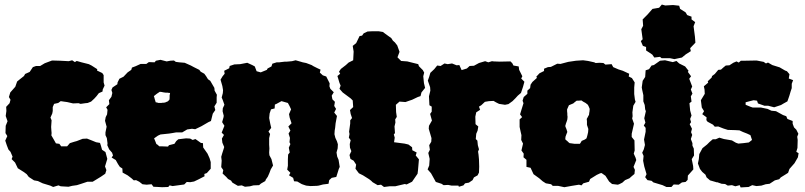

<svg xmlns="http://www.w3.org/2000/svg" viewBox="-20 -791 3526 841"><path d="M213 28 200 22 167 12 146 2 129 -1 106 -16 97 -28 85 -37 58 -54 46 -79 31 -94 35 -105 26 -126 17 -136 10 -154 3 -175 12 -195 4 -208 5 -240 13 -260 5 -283 8 -305 7 -323 22 -339 26 -354 19 -366 25 -386 32 -394 47 -411 55 -434 66 -443 85 -458 90 -467 110 -476 124 -497 138 -502H156L176 -514L208 -526L244 -525L281 -523L296 -527L308 -519L316 -524L337 -518L369 -510L381 -504L406 -488L405 -482L428 -471L434 -462V-430L438 -416L430 -399L429 -390L413 -383L403 -370L393 -359L379 -346L364 -340L354 -339L333 -336L324 -339L300 -338L274 -344L259 -346L246 -348L235 -340L217 -336L211 -322V-305L209 -294L201 -276L206 -264L204 -235L205 -220L206 -208L205 -198L216 -179L225 -163L240 -161L248 -150H274L286 -164L305 -170L316 -173L342 -183L361 -184L379 -177L401 -168L418 -165L422 -153L427 -135L442 -125L450 -95L440 -62L446 -46L441 -30L422 -17L386 5H363L336 14L317 20L296 23L280 27L246 25L236 21Z M690 29 673 28 652 27 644 16 622 18 604 16 590 5 576 -2 566 -1 556 -10 539 -23 517 -35 516 -53 505 -60 497 -72 487 -90 469 -101 475 -110 471 -122 458 -137 450 -155 451 -163 448 -186 442 -199V-211L447 -236L440 -262L443 -278L449 -290L451 -310L445 -321L459 -335L457 -352L468 -367L472 -384L468 -397L473 -408L494 -422L495 -430L503 -446L521 -455L539 -474L555 -485L558 -495L574 -501L596 -511H621L632 -519L657 -518L663 -525L683 -529L710 -522L726 -525L742 -526L750 -520L765 -518L789 -516L816 -504L829 -497L853 -485L859 -477L875 -468L883 -457L891 -444L901 -437L919 -406L920 -394L930 -376L929 -365V-341L919 -325L923 -309L912 -293L904 -261L893 -256L862 -238L835 -225L821 -227L800 -224L778 -211H751L734 -208L721 -206L683 -202L672 -197L655 -185L660 -173L665 -160L669 -158L678 -150H690L716 -149L720 -155L744 -161L752 -173L761 -181L795 -185L813 -184L824 -178L836 -182L860 -165L869 -164L870 -145L889 -118L898 -98L903 -81V-52L886 -33L875 -29L876 -19L849 -5L830 4L813 7L798 6L787 17L758 21L736 24L723 21L717 28ZM674 -340H686L692 -341H696L703 -342L710 -345L715 -347L722 -354L723 -361V-373L724 -378L725 -384H720L715 -385H707L699 -386L693 -387L689 -388L680 -389L668 -381L664 -378L654 -370L656 -364L658 -356L660 -350L662 -343L668 -342Z M1007 -509H1011L1032 -510L1063 -516L1085 -506L1096 -500L1104 -479L1122 -474L1149 -485L1152 -491L1169 -500L1173 -512L1192 -518H1203L1228 -521H1237L1259 -523L1275 -527L1296 -521L1306 -518L1321 -515L1345 -506L1353 -501L1371 -492L1384 -486L1381 -473L1394 -461L1409 -456L1424 -426L1423 -413L1427 -402L1442 -387L1433 -372L1436 -356L1447 -345L1444 -327L1452 -314L1444 -298L1456 -283L1450 -251L1448 -231L1446 -219L1445 -203L1449 -187L1456 -172L1460 -159L1459 -141L1454 -123L1457 -105L1463 -91L1468 -60L1464 -51L1460 -38L1453 -16L1433 -12L1422 -2L1419 14L1395 17L1376 22L1368 23L1340 24L1321 22L1306 17L1301 15L1282 4L1268 3L1264 -12L1246 -23L1252 -34L1238 -48L1241 -65V-93L1242 -114L1249 -123L1245 -144L1252 -160L1248 -168L1250 -187L1244 -206L1252 -219L1243 -237L1257 -251L1249 -275L1246 -291L1255 -312L1248 -327L1241 -340L1213 -348L1191 -336L1184 -333L1183 -316L1167 -312L1161 -294L1159 -274L1164 -248L1168 -231L1156 -215L1163 -204L1159 -186V-157L1160 -141L1159 -123L1160 -111L1169 -94L1176 -66L1166 -49L1160 -33L1153 -17L1144 -4L1142 2L1123 13L1115 20L1090 21L1075 25L1053 27L1039 21L1022 23L998 9L992 0L979 -7L971 -16L955 -31L958 -46L949 -59L951 -87L949 -104L953 -118L960 -140L962 -147L954 -166L952 -184L961 -200L951 -210L963 -240L953 -256L959 -277L960 -284L955 -304L956 -317L963 -332L956 -352L951 -364L956 -383L957 -396L954 -414L946 -442L955 -457L964 -468L962 -481L984 -492L986 -502Z M1662 28 1649 18 1634 20 1612 7 1606 1 1597 -6 1570 -23 1552 -32 1537 -52 1540 -70 1529 -87 1515 -95 1511 -112 1519 -129 1513 -144 1512 -160 1516 -177 1508 -188 1511 -204 1509 -214 1514 -250V-264L1522 -274L1516 -292L1513 -309L1527 -322L1525 -351L1516 -360L1481 -386L1467 -402L1472 -416L1467 -428L1458 -458L1470 -468L1465 -477L1473 -489L1495 -506L1507 -517L1527 -527L1529 -565L1525 -590L1540 -602L1555 -633L1566 -635L1573 -645L1590 -653L1609 -654H1639L1657 -651L1669 -642L1694 -624L1701 -613L1710 -605L1720 -592L1730 -564L1721 -540L1737 -524L1764 -522L1812 -510L1815 -501L1832 -484L1838 -473L1834 -457L1837 -427L1842 -406L1826 -386L1822 -370L1810 -366L1785 -354L1773 -350L1756 -344L1730 -346L1714 -332L1715 -300L1718 -279L1711 -268L1712 -254L1708 -237L1709 -224L1710 -208L1705 -202L1709 -188L1706 -168L1752 -162L1769 -158L1785 -146L1786 -133L1805 -123L1801 -110L1815 -93L1811 -46L1809 -30L1785 5L1761 17L1753 15L1711 25H1686Z M1958 22 1943 19 1923 20 1914 14 1889 6 1878 -14 1868 -32 1853 -49 1860 -66 1862 -95 1856 -121 1863 -135 1860 -155 1869 -170 1870 -186 1858 -227 1859 -240 1872 -263 1864 -292 1871 -302V-324L1861 -330L1859 -369L1865 -394L1864 -409L1854 -438L1860 -455L1865 -472L1882 -488L1895 -504L1910 -502L1927 -513L1941 -510L1960 -513L1980 -505L1992 -506L2002 -484L2025 -491L2037 -502L2056 -503L2078 -515L2105 -523L2119 -518L2135 -523L2142 -522L2169 -521L2216 -522L2224 -514L2229 -504L2252 -500L2254 -485L2268 -457L2263 -447L2277 -433L2271 -411L2262 -384L2248 -372L2238 -361L2225 -348L2207 -335L2192 -332L2166 -336L2152 -343L2142 -349L2122 -348L2104 -345L2088 -330L2078 -324L2083 -310L2066 -299L2062 -280L2063 -247L2075 -237L2072 -219L2066 -205L2064 -182L2071 -175L2073 -155L2078 -137L2074 -127L2076 -114L2078 -93L2079 -61L2078 -35L2072 -23L2056 -14L2050 -2L2034 9L2017 12L2010 21L1990 27L1988 22Z M2516 18 2485 23 2452 29 2424 23H2401L2394 16L2371 12L2357 3L2342 -10L2317 -28L2304 -56L2286 -60V-91L2273 -102L2274 -118L2264 -132L2271 -162L2263 -178L2264 -199L2261 -212L2256 -235V-268L2267 -278L2258 -290L2264 -310L2273 -339L2269 -350L2274 -366L2290 -380V-394L2302 -405L2304 -420L2312 -432L2332 -450L2329 -455L2343 -470L2363 -480V-490L2380 -497L2393 -498L2421 -512L2435 -511L2469 -520L2503 -525L2534 -527L2556 -524L2583 -518L2589 -515L2606 -516L2623 -515L2632 -508L2659 -510L2666 -497L2689 -487L2708 -481L2736 -468L2734 -456L2748 -449L2760 -430L2758 -408V-379L2761 -355L2764 -345L2754 -328L2750 -299L2751 -282L2749 -272L2757 -249L2747 -205V-191L2759 -176L2760 -132L2756 -118L2764 -100L2767 -90L2755 -60L2761 -47L2759 -29L2747 -19L2737 -10L2718 -2L2706 9L2692 16L2686 18L2661 15L2648 4L2632 -21L2615 -33L2609 -32L2594 -25L2565 -7L2560 5L2535 12L2527 21ZM2497 -161H2520L2524 -167L2528 -174L2533 -176L2542 -180L2549 -185L2552 -195L2554 -203L2556 -212L2557 -226L2551 -244V-260L2550 -270L2554 -277L2557 -283L2560 -288L2561 -297L2562 -302L2563 -314L2559 -324L2555 -332L2545 -340L2534 -346L2527 -351L2513 -350H2506L2498 -344L2491 -338L2479 -333L2472 -330L2464 -312V-304L2465 -294V-287L2466 -279L2465 -268L2463 -261L2459 -250L2456 -239L2458 -233L2461 -226L2465 -213L2461 -203L2457 -192L2456 -181L2460 -177L2466 -172L2470 -168L2475 -164L2483 -163Z M2878 -536 2871 -542 2846 -539 2837 -552 2810 -570V-585L2796 -590L2787 -611L2795 -619L2789 -663L2797 -678L2795 -706L2816 -727L2838 -752L2867 -757L2879 -771L2894 -767L2928 -769L2955 -766L2959 -752L2983 -737L2990 -725L3009 -718V-706L3025 -694L3018 -676L3024 -630L3026 -604L3003 -580L3006 -567L2984 -553L2967 -539L2934 -532L2915 -536ZM2921 28H2899L2882 20L2842 8L2834 1L2816 -2L2806 -15L2812 -28L2802 -62L2797 -87L2799 -108L2793 -122L2800 -137L2805 -156L2801 -180L2808 -214V-231L2800 -241L2807 -254L2802 -273L2809 -304L2806 -312L2804 -331L2798 -347V-374L2793 -397L2791 -408L2795 -437L2806 -454L2808 -483L2823 -488L2834 -504L2844 -506L2871 -525L2893 -527L2927 -519L2943 -524L2955 -513L2981 -500L2996 -481L2993 -476L3007 -457L2999 -446L3012 -412L3006 -399L3013 -381L3006 -369L3009 -346L3000 -339L3003 -307L3009 -285L3003 -270L3007 -256L3001 -247L3011 -227L3007 -212L3012 -200L3006 -182L3013 -164V-153L3019 -140L3020 -110L3010 -94L3016 -64L3017 -49L2993 -22L2992 -3L2983 6L2967 8L2953 18L2931 17Z M3090 -1 3075 -14 3070 -26 3056 -38 3046 -51 3037 -75 3041 -94 3043 -116 3057 -142 3077 -158 3088 -169 3102 -181H3115L3131 -188L3151 -182L3186 -176L3203 -166L3214 -162L3236 -164L3260 -167L3274 -178L3267 -199L3252 -206L3234 -213L3219 -220L3201 -221L3168 -222L3149 -228L3126 -237L3111 -236L3103 -245L3079 -258L3074 -265L3075 -277L3056 -291L3064 -304L3054 -320L3050 -352L3067 -380L3066 -399L3063 -413L3082 -429L3080 -435L3097 -451L3099 -458L3111 -467L3126 -485L3138 -486L3148 -495L3159 -504L3175 -505L3192 -516L3206 -522L3216 -517L3225 -525H3241L3294 -526L3325 -520L3335 -513L3344 -517L3363 -506L3395 -496L3419 -482L3427 -479L3438 -466L3435 -447L3454 -440L3448 -424V-405L3443 -390L3438 -373L3436 -367L3429 -347L3411 -337L3401 -331L3371 -321L3344 -328H3328L3300 -338L3296 -350L3281 -352L3261 -347L3246 -343V-332L3268 -323L3277 -320H3313L3342 -314L3359 -306L3379 -304L3410 -287L3424 -282L3429 -270L3452 -261V-249L3458 -233L3468 -223L3477 -205L3472 -192L3474 -178L3473 -143L3468 -126L3478 -120L3475 -102L3460 -76L3438 -51L3432 -34L3421 -27L3400 -14L3393 -6L3374 -1L3351 14L3334 16L3315 22L3293 24L3275 20L3259 28L3224 30L3220 20L3201 25L3186 20L3168 22L3156 15L3141 14L3121 7V8Z"/></svg>

Font: Winky Rough Black
Style: Regular
Weight: 900
Designer: Simon Atzbach
Foundry: typofactur
Version: Version 1.206; ttfautohint (v1.8.4.7-5d5b)